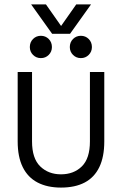

<svg xmlns="http://www.w3.org/2000/svg" viewBox="-20 -837 553 869"><path d="M256 12Q194 12 150 -11Q106 -34 83 -80.5Q60 -127 60 -197V-511H125V-197Q125 -120 162 -84Q199 -48 256 -48Q314 -48 350.5 -84Q387 -120 387 -197V-511H452V-197Q452 -127 429.5 -80.5Q407 -34 363.5 -11Q320 12 256 12ZM346 -574Q325 -574 310.5 -588.5Q296 -603 296 -624Q296 -646 310.5 -660.5Q325 -675 346 -675Q367 -675 381.5 -660.5Q396 -646 396 -624Q396 -603 381.5 -588.5Q367 -574 346 -574ZM165 -574Q144 -574 129.5 -588.5Q115 -603 115 -624Q115 -646 129.5 -660.5Q144 -675 165 -675Q186 -675 200.5 -660.5Q215 -646 215 -624Q215 -603 200.5 -588.5Q186 -574 165 -574ZM216 -684 121 -817H188L273 -696H240L325 -817H392L297 -684Z"/></svg>

Font: TikTok Sans 24pt Light
Style: Regular
Weight: 300
Version: Version 4.000